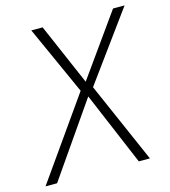

<svg xmlns="http://www.w3.org/2000/svg" viewBox="-129 -767 753 851"><g transform="rotate(-15 248.0 -342.0)"><path d="M521 -684 292 -370 454 0H403L261 -336L28 0H-25L235 -369L93 -684H145L267 -402L468 -684Z"/></g></svg>

Font: Fira Sans ExtraLight
Style: Italic
Weight: 275
Italic angle: -8°
Designer: Carrois Corporate & Edenspiekermann AG
Foundry: Carrois Corporate GbR & Edenspiekermann AG
Version: Version 4.203